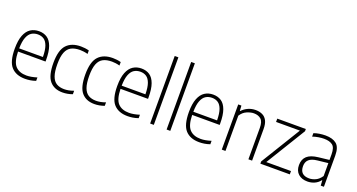

<svg xmlns="http://www.w3.org/2000/svg" viewBox="-47 -1478 4009 2158"><g transform="rotate(20 1957.0 -399.5)"><path d="M271 9Q162.5 9 105 -54.5Q47.5 -118 47.5 -270.5Q47.5 -370.5 71.8 -431.8Q96 -493 139.2 -520.8Q182.5 -548.5 239 -548.5Q296 -548.5 337 -521Q378 -493.5 400.2 -432.2Q422.5 -371 422.5 -270V-252.5H93.5Q96 -129 141.8 -80.2Q187.5 -31.5 274.5 -31.5Q326.5 -31.5 398 -53.5V-12.5Q363 -0.5 332 4.2Q301 9 271 9ZM239 -510Q197 -510 164.8 -490Q132.5 -470 113.8 -422.2Q95 -374.5 93.5 -290.5H377.5Q376.5 -374 359 -422Q341.5 -470 311 -490Q280.5 -510 239 -510Z M718 9Q618.5 9 564.5 -54.8Q510.5 -118.5 510.5 -270Q510.5 -422 569.5 -485.2Q628.5 -548.5 740.5 -548.5Q763.5 -548.5 788.5 -545.5Q813.5 -542.5 837 -536V-494.5Q811.5 -501.5 787.5 -504.5Q763.5 -507.5 744 -507.5Q681 -507.5 639.5 -486Q598 -464.5 577.5 -413Q557 -361.5 557 -272Q557 -181.5 576 -129Q595 -76.5 632.2 -54.2Q669.5 -32 724 -32Q748 -32 775.8 -37Q803.5 -42 837 -54V-12.5Q777.5 9 718 9Z M1099.5 9Q1000 9 946 -54.8Q892 -118.5 892 -270Q892 -422 951 -485.2Q1010 -548.5 1122 -548.5Q1145 -548.5 1170 -545.5Q1195 -542.5 1218.5 -536V-494.5Q1193 -501.5 1169 -504.5Q1145 -507.5 1125.5 -507.5Q1062.5 -507.5 1021 -486Q979.5 -464.5 959 -413Q938.5 -361.5 938.5 -272Q938.5 -181.5 957.5 -129Q976.5 -76.5 1013.8 -54.2Q1051 -32 1105.5 -32Q1129.5 -32 1157.2 -37Q1185 -42 1218.5 -54V-12.5Q1159 9 1099.5 9Z M1497 9Q1388.5 9 1331 -54.5Q1273.5 -118 1273.5 -270.5Q1273.5 -370.5 1297.8 -431.8Q1322 -493 1365.2 -520.8Q1408.5 -548.5 1465 -548.5Q1522 -548.5 1563 -521Q1604 -493.5 1626.2 -432.2Q1648.5 -371 1648.5 -270V-252.5H1319.5Q1322 -129 1367.8 -80.2Q1413.5 -31.5 1500.5 -31.5Q1552.5 -31.5 1624 -53.5V-12.5Q1589 -0.5 1558 4.2Q1527 9 1497 9ZM1465 -510Q1423 -510 1390.8 -490Q1358.5 -470 1339.8 -422.2Q1321 -374.5 1319.5 -290.5H1603.5Q1602.5 -374 1585 -422Q1567.5 -470 1537 -490Q1506.5 -510 1465 -510Z M1765.5 0V-808H1809.5V0Z M1962.5 0V-808H2006.5V0Z M2354 9Q2245.5 9 2188 -54.5Q2130.5 -118 2130.5 -270.5Q2130.5 -370.5 2154.8 -431.8Q2179 -493 2222.2 -520.8Q2265.5 -548.5 2322 -548.5Q2379 -548.5 2420 -521Q2461 -493.5 2483.2 -432.2Q2505.5 -371 2505.5 -270V-252.5H2176.5Q2179 -129 2224.8 -80.2Q2270.5 -31.5 2357.5 -31.5Q2409.5 -31.5 2481 -53.5V-12.5Q2446 -0.5 2415 4.2Q2384 9 2354 9ZM2322 -510Q2280 -510 2247.8 -490Q2215.5 -470 2196.8 -422.2Q2178 -374.5 2176.5 -290.5H2460.5Q2459.5 -374 2442 -422Q2424.5 -470 2394 -490Q2363.5 -510 2322 -510Z M2622.5 0V-540.5H2660.5L2664.5 -478H2668.5Q2699.5 -511.5 2741 -530Q2782.5 -548.5 2829.5 -548.5Q2874.5 -548.5 2909.8 -532.2Q2945 -516 2965 -478.5Q2985 -441 2985 -376.5V0H2941V-375Q2941 -449.5 2909 -478.2Q2877 -507 2823.5 -507Q2787 -507 2742 -488.2Q2697 -469.5 2666.5 -422V0Z M3084 0V-26.5L3374.5 -501H3089.5V-540.5H3431V-514L3140.5 -39.5H3436V0Z M3648 8Q3579.5 8 3538.2 -29Q3497 -66 3497 -134.5Q3497 -203.5 3539.5 -242Q3582 -280.5 3672.5 -290.5L3800 -305V-372.5Q3800 -453 3764.5 -480.5Q3729 -508 3662.5 -508Q3633.5 -508 3598 -502.5Q3562.5 -497 3526.5 -484.5V-525.5Q3556 -537 3594 -542.8Q3632 -548.5 3665 -548.5Q3751.5 -548.5 3797.8 -510.2Q3844 -472 3844 -371.5V0H3806L3802 -62H3798Q3772 -28 3733 -10Q3694 8 3648 8ZM3544 -139Q3544 -31.5 3654.5 -31.5Q3692 -31.5 3730.8 -49.5Q3769.5 -67.5 3800 -112.5V-267L3673 -253Q3605.5 -245.5 3574.8 -217.2Q3544 -189 3544 -139Z"/></g></svg>

Font: Encode Sans SmCnd XLt
Style: Regular
Weight: 200
Width: 4
Designer: Multiple Designers
Foundry: Impallari Type
Version: Version 3.002; ttfautohint (v1.8.3) -l 8 -r 50 -G 200 -x 14 